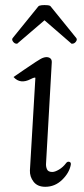

<svg xmlns="http://www.w3.org/2000/svg" viewBox="-20 -706 321 738"><path d="M95 -51 116 -407Q115 -408 111.5 -407.5Q108 -407 98 -402Q58 -381 32 -410Q48 -421 72 -437.5Q96 -454 117.5 -468Q139 -482 146 -484Q160 -489 170 -484Q180 -479 179 -466L157 -78Q156 -66 160.5 -55.5Q165 -45 181 -45Q191 -45 206.5 -54Q222 -63 234 -79Q239 -86 246.5 -84Q254 -82 252 -72Q246 -41 218.5 -14.5Q191 12 154 12Q124 12 109 -7.5Q94 -27 95 -51ZM151 -628 46 -538Q37 -537 30.5 -545.5Q24 -554 29 -560L127 -681Q130 -685 140.5 -686Q151 -687 162 -686Q173 -685 175 -681L273 -560Q278 -554 271.5 -545.5Q265 -537 255 -538Z"/></svg>

Font: Diphylleia
Style: Regular
Weight: 400
Designer: Minha Hyung
Foundry: JAMO
Version: Version 1.000; ttfautohint (v1.8.4.7-5d5b);gftools[0.9.28]